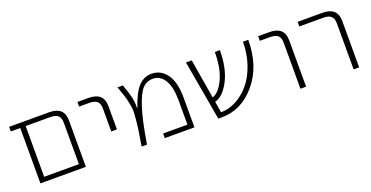

<svg xmlns="http://www.w3.org/2000/svg" viewBox="-27 -1047 3020 1564"><g transform="rotate(-20 1483.0 -265.0)"><path d="M478 -398Q478 -442 457 -461Q436 -480 387 -480H177V-40H478ZM177 0H130V-480H48V-520H395Q524 -520 524 -402V0Z M640 -480V-520H737Q866 -520 866 -402V-200H817V-398Q817 -442 796 -461Q775 -480 726 -480Z M1208 0V-40H1419V-252Q1419 -365 1382 -426.5Q1345 -488 1281 -488Q1228 -488 1191.5 -450Q1155 -412 1120 -303.5Q1085 -195 1054 0H1007Q1023 -97 1029 -135.5Q1035 -174 1039.5 -230.5Q1044 -287 1043.5 -304Q1043 -321 1034.5 -365Q1026 -409 1017.5 -434Q1009 -459 987 -520H1034Q1060 -449 1070.5 -404Q1081 -359 1080 -307L1082 -306Q1121 -425 1169 -477.5Q1217 -530 1284 -530Q1365 -530 1415 -461Q1465 -392 1465 -255V0Z M2121 -520Q2121 -293 1998 -146.5Q1875 0 1703 0H1672L1581 -520H1631L1688 -178Q1744 -195 1787.5 -286.5Q1831 -378 1831 -520H1875Q1875 -365 1821 -260Q1767 -155 1695 -138L1711 -41H1714Q1780 -41 1845 -76Q1910 -111 1961 -172Q2012 -233 2043.5 -324.5Q2075 -416 2075 -520Z M2207 -480V-520H2304Q2433 -520 2433 -402V0H2384V-398Q2384 -442 2363 -461Q2342 -480 2293 -480Z M2549 -480V-520H2764Q2893 -520 2893 -402V0H2845V-398Q2845 -442 2824 -461Q2803 -480 2754 -480Z"/></g></svg>

Font: M PLUS 1p Light
Style: Regular
Weight: 300
Version: Version 1.061